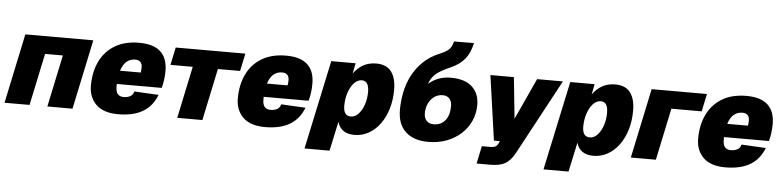

<svg xmlns="http://www.w3.org/2000/svg" viewBox="-52 -1054 6052 1483"><g transform="rotate(5 2974.5 -312.5)"><path d="M-1 0 113 -540H640L526 0H331L416 -403H278L193 0Z M880 12Q766 12 709 -44Q652 -100 652 -190Q652 -297 691.5 -378.5Q731 -460 807.5 -506Q884 -552 996 -552Q1216 -552 1216 -352Q1216 -315 1211 -280.5Q1206 -246 1198 -220H850Q850 -208 850 -196Q850 -159 866 -141.5Q882 -124 910 -124Q939 -124 961 -135Q983 -146 990 -174L1179 -164Q1146 -77 1072.5 -32.5Q999 12 880 12ZM977 -420Q896 -420 866 -324H1026Q1028 -332 1029 -342Q1030 -352 1030 -364Q1030 -393 1015.5 -406.5Q1001 -420 977 -420Z M1338 0 1423 -403H1250L1279 -540H1819L1790 -403H1618L1533 0Z M2019 12Q1905 12 1848 -44Q1791 -100 1791 -190Q1791 -297 1830.5 -378.5Q1870 -460 1946.5 -506Q2023 -552 2135 -552Q2355 -552 2355 -352Q2355 -315 2350 -280.5Q2345 -246 2337 -220H1989Q1989 -208 1989 -196Q1989 -159 2005 -141.5Q2021 -124 2049 -124Q2078 -124 2100 -135Q2122 -146 2129 -174L2318 -164Q2285 -77 2211.5 -32.5Q2138 12 2019 12ZM2116 -420Q2035 -420 2005 -324H2165Q2167 -332 2168 -342Q2169 -352 2169 -364Q2169 -393 2154.5 -406.5Q2140 -420 2116 -420Z M2338 150 2485 -540H2674L2658 -459Q2689 -503 2732.5 -527.5Q2776 -552 2834 -552Q2913 -552 2950.5 -502Q2988 -452 2988 -362Q2988 -282 2967.5 -214Q2947 -146 2909.5 -95Q2872 -44 2821.5 -16Q2771 12 2712 12Q2607 12 2581 -78L2532 150ZM2672 -127Q2704 -127 2730.5 -154.5Q2757 -182 2773 -228Q2789 -274 2789 -328Q2789 -368 2776 -390.5Q2763 -413 2734 -413Q2700 -413 2673 -383.5Q2646 -354 2630.5 -306.5Q2615 -259 2615 -206Q2615 -127 2672 -127Z M3285 16Q3171 16 3108.5 -42.5Q3046 -101 3046 -212Q3046 -279 3059.5 -347Q3073 -415 3104.5 -477Q3136 -539 3188 -589.5Q3240 -640 3316 -671Q3367 -692 3387.5 -714Q3408 -736 3416 -774L3571 -775Q3555 -699 3516.5 -651Q3478 -603 3405 -571Q3341 -544 3302.5 -514.5Q3264 -485 3244 -430Q3316 -493 3416 -493Q3526 -493 3582 -441.5Q3638 -390 3638 -301Q3638 -235 3612.5 -177.5Q3587 -120 3539.5 -76.5Q3492 -33 3427.5 -8.5Q3363 16 3285 16ZM3315 -123Q3371 -123 3404 -163Q3437 -203 3437 -275Q3437 -311 3418.5 -332Q3400 -353 3366 -353Q3329 -353 3300.5 -332.5Q3272 -312 3256 -278Q3240 -244 3240 -203Q3240 -166 3259.5 -144.5Q3279 -123 3315 -123Z M3672 150 3701 13H3766Q3790 13 3803.5 7Q3817 1 3827 -18L3837 -38H3790L3719 -540H3901L3934 -220L4081 -540H4281L3968 42Q3935 103 3893 126.5Q3851 150 3779 150Z M4191 150 4338 -540H4527L4511 -459Q4542 -503 4585.5 -527.5Q4629 -552 4687 -552Q4766 -552 4803.5 -502Q4841 -452 4841 -362Q4841 -282 4820.5 -214Q4800 -146 4762.5 -95Q4725 -44 4674.5 -16Q4624 12 4565 12Q4460 12 4434 -78L4385 150ZM4525 -127Q4557 -127 4583.5 -154.5Q4610 -182 4626 -228Q4642 -274 4642 -328Q4642 -368 4629 -390.5Q4616 -413 4587 -413Q4553 -413 4526 -383.5Q4499 -354 4483.5 -306.5Q4468 -259 4468 -206Q4468 -127 4525 -127Z M4855 0 4969 -540H5398L5369 -403H5134L5049 0Z M5588 12Q5474 12 5417 -44Q5360 -100 5360 -190Q5360 -297 5399.5 -378.5Q5439 -460 5515.5 -506Q5592 -552 5704 -552Q5924 -552 5924 -352Q5924 -315 5919 -280.5Q5914 -246 5906 -220H5558Q5558 -208 5558 -196Q5558 -159 5574 -141.5Q5590 -124 5618 -124Q5647 -124 5669 -135Q5691 -146 5698 -174L5887 -164Q5854 -77 5780.5 -32.5Q5707 12 5588 12ZM5685 -420Q5604 -420 5574 -324H5734Q5736 -332 5737 -342Q5738 -352 5738 -364Q5738 -393 5723.5 -406.5Q5709 -420 5685 -420Z"/></g></svg>

Font: Geist Black
Style: Italic
Weight: 900
Italic angle: -12°
Designer: Basement.studio, Andrés Briganti, Mateo Zaragoza
Foundry: Basement.studio, Vercel, Andrés Briganti, Guido Ferreyra, Mateo Zaragoza
Version: Version 1.500; ttfautohint (v1.8.4.7-5d5b)